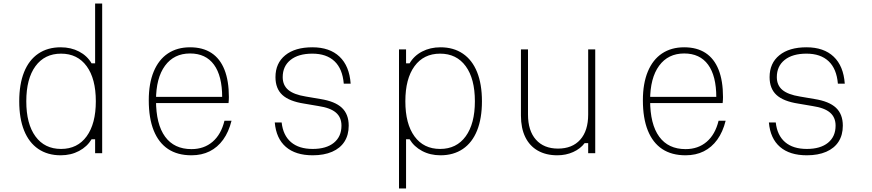

<svg xmlns="http://www.w3.org/2000/svg" viewBox="-20 -868 4940 1088"><path d="M324 12Q250 12 197 -24Q144 -60 116.5 -128.5Q89 -197 89 -294Q89 -391 116.5 -459.5Q144 -528 197 -564Q250 -600 324 -600Q382 -600 428 -576Q474 -552 499 -509H519V-848H559V0H519V-79H499Q474 -37 428 -12.5Q382 12 324 12ZM326 -24Q419 -24 471 -95.5Q523 -167 523 -294Q523 -422 471 -493Q419 -564 326 -564Q233 -564 181 -493Q129 -422 129 -294Q129 -166 181 -95Q233 -24 326 -24Z M850 -319H1253L1239 -317Q1239 -438 1192.5 -501.5Q1146 -565 1057 -565Q966 -565 915 -495.5Q864 -426 864 -300Q864 -164 915.5 -93.5Q967 -23 1065 -23Q1136 -23 1184.5 -64.5Q1233 -106 1252 -184H1292Q1276 -120 1244.5 -76.5Q1213 -33 1168 -10.5Q1123 12 1065 12Q986 12 932.5 -23.5Q879 -59 851 -128.5Q823 -198 823 -300Q823 -395 851 -462.5Q879 -530 931.5 -565Q984 -600 1057 -600Q1129 -600 1178 -568Q1227 -536 1252 -473Q1277 -410 1277 -318Q1277 -310 1276.5 -301Q1276 -292 1275 -284H850Z M1576 -174Q1584 -101 1629 -62.5Q1674 -24 1752 -24Q1829 -24 1872 -59Q1915 -94 1915 -156Q1915 -203 1883.5 -230Q1852 -257 1785 -267L1703 -281Q1619 -294 1580 -330Q1541 -366 1541 -431Q1541 -510 1596.5 -555Q1652 -600 1750 -600Q1848 -600 1904 -547Q1960 -494 1967 -394H1928Q1921 -478 1875.5 -521Q1830 -564 1750 -564Q1671 -564 1626.5 -528.5Q1582 -493 1582 -431Q1582 -385 1613.5 -358.5Q1645 -332 1713 -321L1795 -307Q1878 -294 1917 -257.5Q1956 -221 1956 -156Q1956 -103 1932 -65.5Q1908 -28 1862 -8Q1816 12 1752 12Q1655 12 1600 -35.5Q1545 -83 1537 -174Z M2241 200V-588H2281V-509H2301Q2326 -552 2372 -576Q2418 -600 2476 -600Q2550 -600 2603 -564Q2656 -528 2683.5 -459.5Q2711 -391 2711 -294Q2711 -197 2683.5 -128.5Q2656 -60 2603 -24Q2550 12 2476 12Q2418 12 2372 -12.5Q2326 -37 2301 -79H2281V200ZM2474 -24Q2567 -24 2619 -95.5Q2671 -167 2671 -294Q2671 -422 2619 -493Q2567 -564 2474 -564Q2381 -564 2329 -493Q2277 -422 2277 -294Q2277 -166 2329 -95Q2381 -24 2474 -24Z M3353 -588V0H3313V-57H3293Q3269 -25 3228 -6.5Q3187 12 3138 12Q3074 12 3027.5 -14.5Q2981 -41 2956.5 -91.5Q2932 -142 2932 -213V-588H2972V-219Q2972 -127 3017 -76.5Q3062 -26 3142 -26Q3223 -26 3268 -76.5Q3313 -127 3313 -219V-588Z M3650 -319H4053L4039 -317Q4039 -438 3992.5 -501.5Q3946 -565 3857 -565Q3766 -565 3715 -495.5Q3664 -426 3664 -300Q3664 -164 3715.5 -93.5Q3767 -23 3865 -23Q3936 -23 3984.5 -64.5Q4033 -106 4052 -184H4092Q4076 -120 4044.5 -76.5Q4013 -33 3968 -10.5Q3923 12 3865 12Q3786 12 3732.5 -23.5Q3679 -59 3651 -128.5Q3623 -198 3623 -300Q3623 -395 3651 -462.5Q3679 -530 3731.5 -565Q3784 -600 3857 -600Q3929 -600 3978 -568Q4027 -536 4052 -473Q4077 -410 4077 -318Q4077 -310 4076.5 -301Q4076 -292 4075 -284H3650Z M4376 -174Q4384 -101 4429 -62.5Q4474 -24 4552 -24Q4629 -24 4672 -59Q4715 -94 4715 -156Q4715 -203 4683.5 -230Q4652 -257 4585 -267L4503 -281Q4419 -294 4380 -330Q4341 -366 4341 -431Q4341 -510 4396.5 -555Q4452 -600 4550 -600Q4648 -600 4704 -547Q4760 -494 4767 -394H4728Q4721 -478 4675.5 -521Q4630 -564 4550 -564Q4471 -564 4426.5 -528.5Q4382 -493 4382 -431Q4382 -385 4413.5 -358.5Q4445 -332 4513 -321L4595 -307Q4678 -294 4717 -257.5Q4756 -221 4756 -156Q4756 -103 4732 -65.5Q4708 -28 4662 -8Q4616 12 4552 12Q4455 12 4400 -35.5Q4345 -83 4337 -174Z"/></svg>

Font: Martian Mono SemiExpanded Thin
Style: Regular
Weight: 250
Monospace: yes
Version: Version 0.930